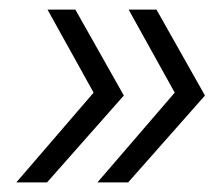

<svg xmlns="http://www.w3.org/2000/svg" viewBox="-20 -468 461 400"><path d="M78 -88H14L175 -275L79 -448H137L238 -269ZM247 -88H183L344 -275L248 -448H306L407 -269Z"/></svg>

Font: Mulish Light
Style: Italic
Weight: 300
Italic angle: -9°
Designer: Vernon Adams
Foundry: Vernon Adams
Version: Version 3.603; ttfautohint (v1.8.3)